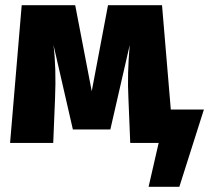

<svg xmlns="http://www.w3.org/2000/svg" viewBox="-20 -553 809 743"><path d="M641 -129H769L674 170H555L594 0H484L477 -172Q472 -266 482 -379L407 -52H262L187 -379Q198 -290 193 -172L186 0H19L64 -533H271L335 -200L398 -533H607Z"/></svg>

Font: FiraGO ExtraBold
Style: Regular
Weight: 800
Designer: bBox Type
Foundry: bBox Type GmbH
Version: Version 1.001;PS 001.001;hotconv 1.0.88;makeotf.lib2.5.64775